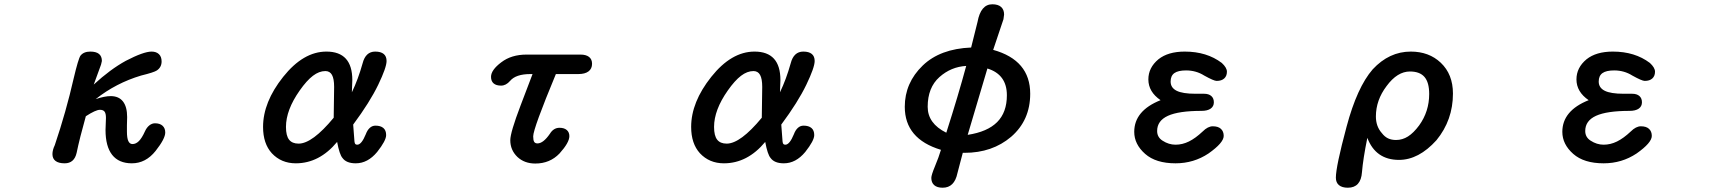

<svg xmlns="http://www.w3.org/2000/svg" viewBox="-20 -735 8040 897"><path d="M225 -15Q225 -34 236 -57Q289 -214 324 -368Q346 -461 356 -475Q371 -494 402 -494Q456 -494 456 -450L452 -433L418 -340Q495 -411 568 -451Q651 -494 688 -494Q710 -494 722.5 -482Q735 -470 735 -448Q735 -421 713 -406Q700 -397 639 -382Q522 -347 427 -272Q469 -286 497 -286Q535 -286 554.5 -261Q574 -236 574 -188L573 -149V-121Q573 -90 579.5 -76Q586 -62 599 -62Q615 -62 629 -76Q643 -90 657 -121Q665 -139 677.5 -149Q690 -159 704 -159Q727 -159 739.5 -147.5Q752 -136 752 -116Q752 -87 707 -30Q661 28 596 28Q535 28 504 -11.5Q473 -51 473 -128L475 -184Q475 -205 468.5 -213.5Q462 -222 447 -222Q427 -222 381 -192Q352 -89 338 -21Q327 28 282 28Q254 28 239.5 17Q225 6 225 -15Z M1250 -19Q1209 -64 1209 -142Q1209 -258 1303 -376Q1397 -494 1505 -494Q1626 -494 1626 -361L1624 -307V-304Q1653 -364 1674 -439Q1688 -494 1733 -494Q1759 -494 1772.5 -483Q1786 -472 1786 -450Q1786 -420 1747 -339Q1708 -258 1630 -153L1636 -74Q1637 -65 1640 -62Q1643 -59 1649 -59Q1669 -59 1689 -108Q1696 -127 1707.5 -137.5Q1719 -148 1734 -148Q1758 -148 1771 -137Q1784 -126 1784 -104Q1784 -78 1742 -25Q1698 28 1642 28Q1598 28 1580 3Q1566 -13 1555 -72Q1472 28 1362 28Q1294 28 1250 -19ZM1375 -64Q1439 -64 1539 -185L1541 -329Q1541 -367 1531 -385Q1521 -403 1500 -403Q1471 -403 1442 -381Q1413 -359 1380 -312Q1316 -221 1316 -142Q1316 -101 1330.5 -82.5Q1345 -64 1375 -64Z M2397 -2Q2364 -34 2364 -80Q2364 -116 2412 -242L2468 -389H2458Q2390 -389 2363 -357Q2344 -335 2321 -335Q2298 -335 2286 -345.5Q2274 -356 2274 -376Q2274 -408 2322 -444Q2369 -480 2440 -480H2692Q2718 -480 2732 -469Q2746 -458 2746 -437Q2746 -414 2729.5 -401.5Q2713 -389 2682 -389H2577Q2471 -134 2471 -98Q2471 -80 2475.5 -72.5Q2480 -65 2491 -65Q2518 -65 2549 -110Q2566 -138 2594 -138Q2616 -138 2628 -127.5Q2640 -117 2640 -99Q2640 -69 2594 -18Q2549 29 2481 29Q2430 29 2397 -2Z M3250 -19Q3209 -64 3209 -142Q3209 -258 3303 -376Q3397 -494 3505 -494Q3626 -494 3626 -361L3624 -307V-304Q3653 -364 3674 -439Q3688 -494 3733 -494Q3759 -494 3772.5 -483Q3786 -472 3786 -450Q3786 -420 3747 -339Q3708 -258 3630 -153L3636 -74Q3637 -65 3640 -62Q3643 -59 3649 -59Q3669 -59 3689 -108Q3696 -127 3707.5 -137.5Q3719 -148 3734 -148Q3758 -148 3771 -137Q3784 -126 3784 -104Q3784 -78 3742 -25Q3698 28 3642 28Q3598 28 3580 3Q3566 -13 3555 -72Q3472 28 3362 28Q3294 28 3250 -19ZM3375 -64Q3439 -64 3539 -185L3541 -329Q3541 -367 3531 -385Q3521 -403 3500 -403Q3471 -403 3442 -381Q3413 -359 3380 -312Q3316 -221 3316 -142Q3316 -101 3330.5 -82.5Q3345 -64 3375 -64Z M4331 96Q4331 83 4348 42Q4366 -1 4376 -35Q4207 -86 4207 -236Q4207 -348 4291 -429Q4372 -507 4517 -513L4547 -633Q4562 -715 4616 -715Q4643 -715 4657 -702.5Q4671 -690 4671 -667L4668 -645L4620 -502Q4793 -454 4793 -297Q4793 -173 4704 -96Q4616 -21 4486 -21H4478L4464 32L4453 74Q4439 142 4384 142Q4358 142 4344.5 130Q4331 118 4331 96ZM4401 -115Q4457 -290 4494 -427Q4423 -423 4369 -375Q4314 -326 4314 -236Q4314 -158 4401 -115ZM4684 -290Q4684 -387 4593 -415L4501 -105Q4593 -119 4638.5 -164.5Q4684 -210 4684 -290Z M5330 -16Q5279 -61 5279 -119Q5279 -218 5402 -267Q5345 -306 5345 -364Q5345 -419 5392 -458Q5437 -494 5515 -494Q5618 -494 5688 -441Q5712 -419 5712 -400Q5712 -380 5699.5 -368.5Q5687 -357 5664 -357Q5651 -357 5606 -382Q5568 -406 5521 -406Q5484 -406 5466.5 -393.5Q5449 -381 5449 -354Q5449 -325 5477 -311Q5505 -297 5565 -297H5605Q5627 -297 5639 -286.5Q5651 -276 5651 -257Q5651 -238 5636 -227.5Q5621 -217 5593 -217Q5487 -217 5436.5 -194Q5386 -171 5386 -123Q5386 -94 5411 -78Q5440 -59 5472 -59Q5504 -59 5534.5 -74Q5565 -89 5599 -121Q5623 -145 5646 -145Q5671 -145 5684 -133Q5697 -121 5697 -100Q5697 -68 5626 -18Q5557 28 5472 28Q5380 28 5330 -16Z M6221 95Q6221 43 6271 -143Q6320 -327 6393 -411Q6470 -494 6571 -494Q6656 -494 6711 -442Q6768 -388 6768 -298Q6768 -174 6691 -80Q6608 12 6516 12Q6407 12 6368 -91Q6348 8 6343 69Q6338 142 6277 142Q6250 142 6235.5 130Q6221 118 6221 95ZM6436 -113Q6449 -96 6465 -88.5Q6481 -81 6502 -81Q6532 -81 6558 -97.5Q6584 -114 6610 -149Q6657 -214 6657 -296Q6657 -350 6635 -375.5Q6613 -401 6567 -401Q6508 -401 6458 -333Q6408 -267 6408 -191Q6408 -144 6436 -113Z M7330 -16Q7279 -61 7279 -119Q7279 -218 7402 -267Q7345 -306 7345 -364Q7345 -419 7392 -458Q7437 -494 7515 -494Q7618 -494 7688 -441Q7712 -419 7712 -400Q7712 -380 7699.5 -368.5Q7687 -357 7664 -357Q7651 -357 7606 -382Q7568 -406 7521 -406Q7484 -406 7466.5 -393.5Q7449 -381 7449 -354Q7449 -325 7477 -311Q7505 -297 7565 -297H7605Q7627 -297 7639 -286.5Q7651 -276 7651 -257Q7651 -238 7636 -227.5Q7621 -217 7593 -217Q7487 -217 7436.5 -194Q7386 -171 7386 -123Q7386 -94 7411 -78Q7440 -59 7472 -59Q7504 -59 7534.5 -74Q7565 -89 7599 -121Q7623 -145 7646 -145Q7671 -145 7684 -133Q7697 -121 7697 -100Q7697 -68 7626 -18Q7557 28 7472 28Q7380 28 7330 -16Z"/></svg>

Font: 寒蝉全圆体 Bold
Style: Regular
Weight: 700
Designer: Warren2060
      Designed by Motoya company      

      [Varela Round]
      Joe Prince(Latin component); Avraham Cornf
Foundry: ChillType
Version: Version 3.200